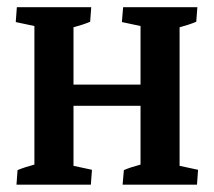

<svg xmlns="http://www.w3.org/2000/svg" viewBox="-20 -503 582 523"><path d="M24.9 0 27.8 -39.6Q46.4 -47.4 73.7 -54.7V-432.1L22.9 -442.9L25.9 -483.4H228.5L225.6 -443.8Q207.5 -436 180.2 -428.7V-272.5H362.8V-432.1L312 -442.9L315.4 -483.4H517.6L514.6 -443.8Q496.6 -436 469.2 -428.7V-51.3L519.5 -40.5L516.6 0H314L317.4 -39.6Q335.4 -47.4 362.8 -54.7V-214.8H180.2V-51.3L230.5 -40.5L227.5 0Z"/></svg>

Font: Markazi Text SemiBold
Style: Regular
Weight: 600
Designer: Borna Izadpanah (Arabic designer), Fiona Ross (Arabic design director) and Florian Runge (Latin designer)
Foundry: Borna Izadpanah and Florian Runge
Version: Version 1.001; ttfautohint (v1.8.3)